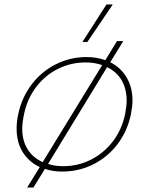

<svg xmlns="http://www.w3.org/2000/svg" viewBox="-20 -749 662 855"><path d="M454 -729H482L369 -562H347ZM157 -5Q108 -28 81 -72Q54 -116 54 -176Q54 -208 61 -240Q77 -315 121 -373Q165 -431 229 -463Q293 -495 366 -495Q410 -495 449 -481L501 -566H529L471 -472Q518 -448 544 -404Q570 -360 570 -301Q570 -277 563 -240Q547 -164 503 -106.5Q459 -49 395 -17Q331 15 257 15Q215 15 180 3L129 86H101ZM435 -459Q402 -471 361 -471Q296 -471 238.5 -442.5Q181 -414 141 -361.5Q101 -309 87 -240Q79 -203 79 -176Q79 -123 102.5 -85Q126 -47 170 -27ZM537 -240Q544 -277 544 -300Q544 -353 522 -391Q500 -429 457 -450L194 -19Q223 -9 262 -9Q327 -9 384 -37.5Q441 -66 481.5 -118Q522 -170 537 -240Z"/></svg>

Font: Prompt Thin
Style: Italic
Weight: 250
Italic angle: -12°
Designer: Katatrad Team
Foundry: CadsonDemak
Version: Version 1.001